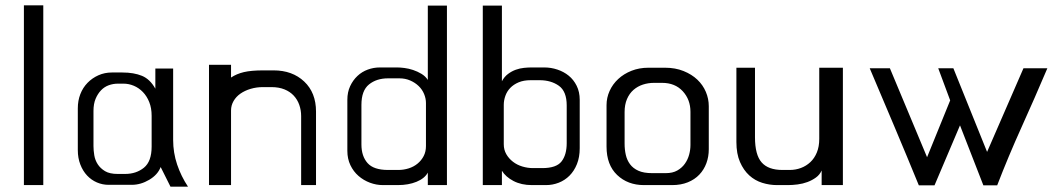

<svg xmlns="http://www.w3.org/2000/svg" viewBox="-20 -673 3999 723"><path d="M70 -653H143V24H70Z M273 -265Q273 -294 282.5 -318.5Q292 -343 309.5 -361Q327 -379 350.5 -389.5Q374 -400 401 -400H441Q484 -400 514.5 -387.5Q545 -375 565 -339V-415H632V-146Q632 -98 647 -53.5Q662 -9 688 30H622L585 -44Q574 -15 542 4Q510 23 476 23H389Q366 23 345 14Q324 5 308 -12Q292 -29 282.5 -53.5Q273 -78 273 -108ZM332 -123Q332 -107 335 -88.5Q338 -70 348 -54.5Q358 -39 375.5 -28.5Q393 -18 423 -18H451Q493 -18 522 -41.5Q551 -65 551 -121V-237Q551 -266 542 -288.5Q533 -311 518 -326.5Q503 -342 484 -350Q465 -358 445 -358H424Q406 -358 389.5 -352Q373 -346 360.5 -333Q348 -320 340 -301Q332 -282 332 -255Z M767 -429H850V-381Q871 -395 898.5 -401.5Q926 -408 972 -408H1010Q1081 -408 1125.5 -366Q1170 -324 1170 -253V24H1114V-236Q1114 -258 1107 -278Q1100 -298 1086 -313Q1072 -328 1051 -336.5Q1030 -345 1002 -345H970Q946 -345 924 -338.5Q902 -332 885.5 -320.5Q869 -309 859.5 -292.5Q850 -276 850 -257V24H767Z M1288 -297Q1288 -326 1298.5 -348.5Q1309 -371 1326 -387Q1343 -403 1365 -411Q1387 -419 1410 -419H1476Q1487 -419 1503 -417Q1519 -415 1535.5 -409.5Q1552 -404 1567 -395Q1582 -386 1591 -372V-652H1663V24H1591V-23Q1579 -1 1548.5 11.5Q1518 24 1478 24H1422Q1397 24 1373 15Q1349 6 1330 -10.5Q1311 -27 1299.5 -51Q1288 -75 1288 -105ZM1341 -129Q1341 -85 1364 -59Q1387 -33 1441 -33H1480Q1500 -33 1519 -39Q1538 -45 1552.5 -57Q1567 -69 1575.5 -85.5Q1584 -102 1584 -123V-285Q1584 -302 1577 -319Q1570 -336 1556.5 -349Q1543 -362 1524.5 -370Q1506 -378 1484 -378H1441Q1398 -378 1369.5 -355Q1341 -332 1341 -278Z M1798 -652H1870V-367Q1879 -384 1893 -394.5Q1907 -405 1922.5 -410.5Q1938 -416 1953.5 -417.5Q1969 -419 1980 -419H2030Q2055 -419 2079 -411Q2103 -403 2121.5 -388Q2140 -373 2151.5 -350Q2163 -327 2163 -297V-115Q2163 -81 2152.5 -55Q2142 -29 2124.5 -11.5Q2107 6 2084 15Q2061 24 2036 24H1983Q1943 24 1913.5 8.5Q1884 -7 1870 -30V24H1798ZM1877 -130Q1877 -109 1886.5 -92.5Q1896 -76 1911.5 -64Q1927 -52 1947 -46Q1967 -40 1987 -40H2022Q2075 -40 2094.5 -65Q2114 -90 2114 -134V-276Q2114 -329 2084.5 -350Q2055 -371 2012 -371H1978Q1952 -371 1933 -363Q1914 -355 1901.5 -342Q1889 -329 1883 -312Q1877 -295 1877 -278Z M2264 -277Q2264 -305 2275.5 -330.5Q2287 -356 2308 -375.5Q2329 -395 2358 -406.5Q2387 -418 2422 -418H2484Q2523 -418 2554 -405.5Q2585 -393 2606 -373Q2627 -353 2638 -327Q2649 -301 2649 -273V-111Q2649 -83 2640 -58.5Q2631 -34 2613.5 -15.5Q2596 3 2570 13.5Q2544 24 2511 24H2405Q2344 24 2304 -14Q2264 -52 2264 -121ZM2332 -132Q2332 -110 2336.5 -90Q2341 -70 2352.5 -54.5Q2364 -39 2384 -30Q2404 -21 2436 -21H2487Q2513 -21 2530.5 -31Q2548 -41 2559 -56.5Q2570 -72 2575 -90.5Q2580 -109 2580 -127V-252Q2580 -298 2551 -329.5Q2522 -361 2473 -361H2443Q2421 -361 2401 -354.5Q2381 -348 2365.5 -334.5Q2350 -321 2341 -300Q2332 -279 2332 -251Z M2753 -418H2823V-156Q2823 -90 2848 -61.5Q2873 -33 2926 -33H2954Q2976 -33 2996 -40.5Q3016 -48 3031.5 -62.5Q3047 -77 3056 -99Q3065 -121 3065 -150V-418H3154V24H3074V-31Q3067 -15 3052.5 -4.5Q3038 6 3020.5 12.5Q3003 19 2983.5 21.5Q2964 24 2947 24H2906Q2878 24 2850.5 15.5Q2823 7 2801.5 -12.5Q2780 -32 2766.5 -63Q2753 -94 2753 -138Z M3331 -416 3471 -81 3558 -295 3513 -416H3570L3697 -101L3834 -416H3924Q3876 -303 3826.5 -193.5Q3777 -84 3735 25H3683L3595 -201L3499 25H3440Q3395 -85 3347.5 -197.5Q3300 -310 3255 -416Z"/></svg>

Font: BM HANNA Air
Style: Regular
Weight: 400
Designer: Woowa Brothers : Cheoljun Lim; Soyoung Lee; Taehyun Cha; Byungsun Park; Minjin Kim; Hyesun Chae; Myungsoo Han; Bongjin K
Foundry: Sandoll Communications Inc.
Version: Version 1.000;PS 1;hotconv 16.6.51;makeotf.lib2.5.65220